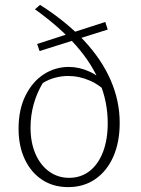

<svg xmlns="http://www.w3.org/2000/svg" viewBox="-20 -758 577 786"><path d="M259 8Q198 8 152.5 -22Q107 -52 81.5 -106Q56 -160 56 -231Q56 -310 84.5 -367Q113 -424 159.5 -454Q206 -484 262 -484Q304 -484 346 -465Q388 -446 426 -405V-370Q393 -408 349 -427.5Q305 -447 258 -447Q233 -447 206 -440Q179 -433 155 -418Q130 -376 117.5 -330Q105 -284 105 -236Q105 -175 125 -128.5Q145 -82 181 -56Q217 -30 263 -30Q311 -30 346.5 -57.5Q382 -85 401.5 -135.5Q421 -186 421 -254Q421 -339 389 -418Q357 -497 291 -572Q225 -647 123 -720L144 -738Q251 -670 323.5 -592.5Q396 -515 433 -430Q470 -345 470 -255Q470 -176 444 -117Q418 -58 370.5 -25Q323 8 259 8ZM142 -549 132 -578 411 -668 421 -637Z"/></svg>

Font: Piazzolla Thin Thin
Style: Regular
Weight: 250
Version: Version 2.005